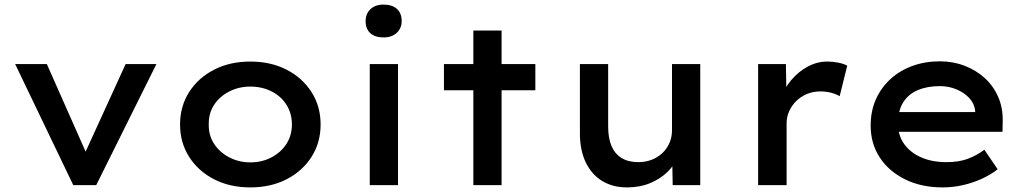

<svg xmlns="http://www.w3.org/2000/svg" viewBox="-20 -806 4465 836"><path d="M299 0 46 -527H184L366 -116L336 -109L527 -527H661L399 0Z M1070 10Q981 10 912 -25.5Q843 -61 803.5 -123Q764 -185 764 -264Q764 -343 803.5 -405Q843 -467 912 -502.5Q981 -538 1070 -538Q1159 -538 1228 -502.5Q1297 -467 1336.5 -405Q1376 -343 1376 -264Q1376 -185 1336.5 -123Q1297 -61 1228 -25.5Q1159 10 1070 10ZM1070 -99Q1121 -99 1162.5 -121Q1204 -143 1227.5 -180Q1251 -217 1251 -264Q1251 -312 1227.5 -349.5Q1204 -387 1162.5 -408Q1121 -429 1070 -429Q1020 -429 978 -407.5Q936 -386 912 -349Q888 -312 889 -264Q888 -217 912 -180Q936 -143 978 -121Q1020 -99 1070 -99Z M1590 0V-527H1713V0ZM1650 -643Q1613 -643 1592.5 -661.5Q1572 -680 1572 -714Q1572 -746 1593 -766Q1614 -786 1650 -786Q1687 -786 1708 -767.5Q1729 -749 1729 -714Q1729 -683 1707.5 -663Q1686 -643 1650 -643Z M2041 0V-673H2164V0ZM1913 -413V-527H2311V-413Z M2710 10Q2648 10 2602 -18Q2556 -46 2530.5 -99Q2505 -152 2505 -226V-527H2628V-256Q2628 -205 2642.5 -170.5Q2657 -136 2686.5 -118Q2716 -100 2759 -100Q2790 -100 2816.5 -110Q2843 -120 2863 -138.5Q2883 -157 2894.5 -182.5Q2906 -208 2906 -239V-527H3029V0H2909L2907 -110L2929 -122Q2917 -87 2886 -57Q2855 -27 2810.5 -8.5Q2766 10 2710 10Z M3281 0V-527H3402L3405 -349L3380 -373Q3393 -419 3424.5 -456.5Q3456 -494 3497 -516Q3538 -538 3582 -538Q3607 -538 3631 -533Q3655 -528 3669 -520L3636 -387Q3620 -397 3597.5 -402.5Q3575 -408 3552 -408Q3520 -408 3493 -396.5Q3466 -385 3446.5 -365.5Q3427 -346 3416 -321.5Q3405 -297 3405 -269V0Z M4084 10Q3992 10 3921 -25Q3850 -60 3810.5 -120.5Q3771 -181 3771 -259Q3771 -323 3794 -374Q3817 -425 3857.5 -462Q3898 -499 3953 -519Q4008 -539 4072 -539Q4130 -539 4180.5 -519.5Q4231 -500 4268.5 -465.5Q4306 -431 4326.5 -383.5Q4347 -336 4346 -279L4345 -232H3862L3839 -318H4242L4226 -303V-325Q4222 -356 4200 -379.5Q4178 -403 4144.5 -417Q4111 -431 4072 -431Q4017 -431 3976 -413.5Q3935 -396 3912.5 -360Q3890 -324 3890 -268Q3890 -217 3916.5 -179.5Q3943 -142 3990.5 -121Q4038 -100 4101 -100Q4155 -100 4194 -114.5Q4233 -129 4266 -154L4324 -69Q4295 -46 4256 -28Q4217 -10 4173 0Q4129 10 4084 10Z"/></svg>

Font: Lexend Exa Medium
Style: Regular
Weight: 500
Designer: Bonnie Shaver-Troup, Thomas Jockin
Foundry: Lexend
Version: Version 1.007